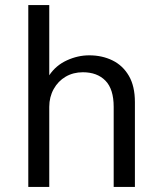

<svg xmlns="http://www.w3.org/2000/svg" viewBox="-20 -740 640 760"><path d="M92 0V-720H175V-442Q201 -481 244.5 -501Q288 -521 333 -521Q384 -521 425 -501Q466 -481 490 -440Q514 -399 514 -336V0H430V-317Q430 -387 397.5 -420.5Q365 -454 308 -454Q270 -454 240 -436.5Q210 -419 192.5 -387.5Q175 -356 175 -317V0Z"/></svg>

Font: Chivo Mono Light
Style: Regular
Weight: 300
Monospace: yes
Designer: Hector Gatti
Foundry: Omnibus-Type
Version: Version 1.008